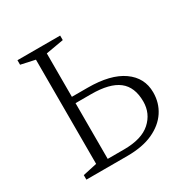

<svg xmlns="http://www.w3.org/2000/svg" viewBox="-153 -790 892 919"><g transform="rotate(-30 293.0 -330.0)"><path d="M291 0H65V-25L143 -42V-618L65 -635V-660H301V-635L203 -618V-378H290Q416 -378 483.5 -330.5Q551 -283 551 -202Q551 -144 521 -98.5Q491 -53 433.5 -26.5Q376 0 291 0ZM289 -343H203V-35H293Q391 -35 439.5 -78.5Q488 -122 488 -188Q488 -268 439.5 -305.5Q391 -343 289 -343Z"/></g></svg>

Font: Spectral ExtraLight
Style: Regular
Weight: 275
Designer: Jean-Baptiste Levee
Foundry: Production Type
Version: Version 2.001